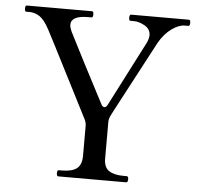

<svg xmlns="http://www.w3.org/2000/svg" viewBox="-52 -783 862 837"><g transform="rotate(5 379.0 -365.0)"><path d="M233 0Q226 0 226 -14Q226 -27 233 -27H247Q290 -27 311 -42.5Q332 -58 333 -96V-230Q333 -243 327 -256L248 -411Q140 -623 133 -635Q111 -676 90 -689.5Q69 -703 47 -703H32Q25 -703 25 -716Q25 -723 26.5 -726.5Q28 -730 32 -730H317Q321 -730 322.5 -726.5Q324 -723 324 -716Q324 -703 317 -703H302Q228 -703 228 -663Q228 -652 236 -634Q259 -588 306 -497Q353 -406 393 -330Q399 -318 407 -318Q415 -318 421 -330L568 -616Q576 -635 576 -647Q576 -674 551 -688.5Q526 -703 503 -703H488Q481 -703 481 -716Q481 -730 488 -730H740Q745 -730 746.5 -726.5Q748 -723 748 -716Q748 -703 740 -703H726Q699 -703 668 -680.5Q637 -658 614 -618Q607 -606 454 -316Q447 -302 442.5 -294Q438 -286 436 -281Q430 -268 430 -255V-96Q430 -57 452.5 -42Q475 -27 516 -27H530Q538 -27 538 -14Q538 0 530 0Z"/></g></svg>

Font: Shippori Mincho B1 Medium
Style: Regular
Weight: 500
Designer: FONTDASU
Foundry: FONTDASU / Google Inc. / but / Adobe
Version: Version 3.110; ttfautohint (v1.8.3)